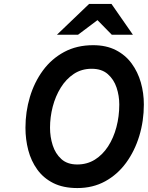

<svg xmlns="http://www.w3.org/2000/svg" viewBox="-20 -941 749 973"><path d="M372 12Q300.5 12 250.2 -13.2Q200 -38.5 168.8 -82Q137.5 -125.5 123.2 -180.2Q109 -235 109 -293.5Q109 -374.5 131.5 -449.5Q154 -524.5 197.5 -583.8Q241 -643 305 -677.5Q369 -712 452 -712Q518.5 -712 567.2 -687Q616 -662 647.2 -619.2Q678.5 -576.5 693.8 -522.8Q709 -469 709 -411.5Q709 -328 685.8 -251.8Q662.5 -175.5 619 -116Q575.5 -56.5 513 -22.2Q450.5 12 372 12ZM371.5 -107.5Q421.5 -107.5 460.8 -132Q500 -156.5 527.8 -199.2Q555.5 -242 570 -296.8Q584.5 -351.5 584.5 -411.5Q584.5 -455.5 570.8 -497Q557 -538.5 526.2 -565.5Q495.5 -592.5 444.5 -592.5Q393.5 -592.5 354.2 -566.5Q315 -540.5 288 -497Q261 -453.5 247.2 -400.5Q233.5 -347.5 233.5 -293.5Q233.5 -247.5 247 -205Q260.5 -162.5 290.8 -135Q321 -107.5 371.5 -107.5ZM268.5 -765 431.5 -921H545L653.5 -765H546.5L474 -839L375.5 -765Z"/></svg>

Font: Overpass
Style: Bold Italic
Weight: 700
Italic angle: -10°
Designer: Delve Withrington, Dave Bailey, Thomas Jockin
Foundry: Delve Fonts LLC
Version: Version 4.000; ttfautohint (v1.8.3)